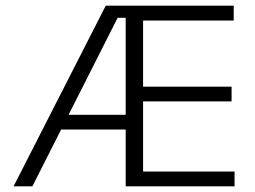

<svg xmlns="http://www.w3.org/2000/svg" viewBox="-20 -659 901 679"><path d="M28 0 354 -639H436V-596H396L94.5 0ZM173 -201V-253H446.5V-201ZM443 0V-52.5H809.5V0ZM424.5 0V-639H486V0ZM459.5 -300.5V-352.5H799V-300.5ZM442.5 -586.5V-639H806.5V-586.5Z"/></svg>

Font: Anek Gujarati Light
Style: Regular
Weight: 300
Designer: Mrunmayee Ghaisas (Gujarati), Yesha Goshar (Latin)
Foundry: Ek Type
Version: Version 1.003